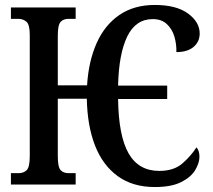

<svg xmlns="http://www.w3.org/2000/svg" viewBox="-20 -744 858 774"><path d="M604 10Q515 10 454.5 -34Q394 -78 363 -157.5Q332 -237 330 -346H213V-115Q213 -70 224.5 -58Q236 -46 256 -46H285V0H24V-46H56Q75 -46 87.5 -58Q100 -70 100 -115V-603Q100 -645 86.5 -656.5Q73 -668 54 -668H24V-714H285V-668H256Q236 -668 224.5 -656Q213 -644 213 -600V-400H331Q337 -497 369.5 -570Q402 -643 461 -683.5Q520 -724 604 -724Q691 -724 738 -689.5Q785 -655 785 -609Q785 -576 760.5 -555Q736 -534 691 -534Q692 -566 683 -596.5Q674 -627 652.5 -647Q631 -667 596 -667Q527 -667 493 -597Q459 -527 456 -399H654V-345H456Q458 -196 498.5 -125.5Q539 -55 622 -55Q680 -55 714.5 -84.5Q749 -114 772 -150Q784 -137 784 -112Q784 -87 767 -58.5Q750 -30 710.5 -10Q671 10 604 10Z"/></svg>

Font: Noto Serif ExtraCondensed SemiBold
Style: Regular
Weight: 600
Width: 2
Designer: Monotype Design Team
Foundry: Monotype Imaging Inc.
Version: Version 2.015; ttfautohint (v1.8.4.7-5d5b)